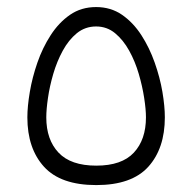

<svg xmlns="http://www.w3.org/2000/svg" viewBox="-20 -535 555 555"><path d="M258.3 0Q155.3 0 107.2 -53Q59.1 -106 59.1 -195.8Q59.1 -227.5 66.2 -269.3Q73.2 -311 88.1 -354Q103 -397 126.5 -433.3Q149.9 -469.7 182.4 -492.2Q214.8 -514.6 257.8 -514.6Q300.3 -514.6 332.8 -492.2Q365.2 -469.7 388.7 -433.3Q412.1 -397 427.2 -354Q442.4 -311 449.5 -269.3Q456.5 -227.5 456.5 -195.8Q456.5 -106 408.7 -53Q360.8 0 258.3 0ZM257.8 -458.5Q226.1 -458.5 202.1 -439Q178.2 -419.4 161.4 -388.4Q144.5 -357.4 134 -321.5Q123.5 -285.6 118.7 -252.2Q113.8 -218.8 113.8 -195.8Q113.8 -131.3 149.2 -93.8Q184.6 -56.2 258.3 -56.2Q332 -56.2 366.9 -93.8Q401.9 -131.3 401.9 -195.8Q401.9 -218.8 396.7 -252.2Q391.6 -285.6 381.1 -321.5Q370.6 -357.4 353.5 -388.4Q336.4 -419.4 312.7 -439Q289.1 -458.5 257.8 -458.5Z"/></svg>

Font: Vazirmatn UI ExtraLight
Style: Regular
Weight: 200
Designer: Saber Rastikerdar
Foundry: Saber Rastikerdar
Version: Version 33.003